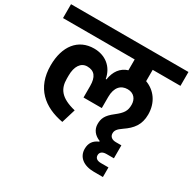

<svg xmlns="http://www.w3.org/2000/svg" viewBox="-205 -887 1251 1246"><g transform="rotate(30 420.0 -264.0)"><path d="M654 170H720V98H664C631 98 619 83 619 64C619 45 632 29 666 29H721V-68H680C650 -68 632 -83 632 -107C632 -128 642 -143 677 -167C736 -207 772 -251 772 -328C772 -418 723 -483 652 -509V-594H860V-698H-20V-594H517V-513C464 -496 433 -454 423 -390H418C403 -474 339 -524 255 -524C136 -524 64 -433 64 -288C64 -119 168 -34 313 -8L345 -113C230 -141 198 -191 198 -266V-289C198 -357 226 -401 274 -401C328 -401 353 -368 353 -300V-214H490V-297C490 -370 525 -404 575 -404C622 -404 647 -371 647 -329C647 -283 632 -260 582 -221C530 -181 518 -152 518 -111C518 -70 543 -38 585 -22V-17C546 -1 526 27 526 70C526 130 572 170 654 170Z"/></g></svg>

Font: IBM Plex Devanagari
Style: Bold
Weight: 700
Designer: Mike Abbink, Paul van der Laan, Pieter van Rosmalen, Erin McLaughlin
Foundry: Bold Monday
Version: Version 1.0